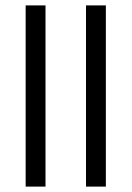

<svg xmlns="http://www.w3.org/2000/svg" viewBox="-20 -691 487 711"><path d="M372 -671H298.5V0H372ZM148.5 -671H75V0H148.5Z"/></svg>

Font: Anek Odia
Style: Regular
Weight: 400
Designer: Yesha Goshar & Mahesh Sahu (Odia), Yesha Goshar (Latin)
Foundry: Ek Type
Version: Version 1.003